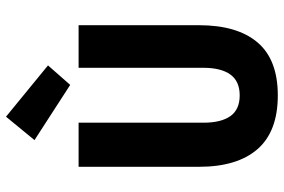

<svg xmlns="http://www.w3.org/2000/svg" viewBox="-173 -761 946 640"><g transform="rotate(-90 300.0 -441.0)"><path d="M302 12Q182 12 123 -55.5Q64 -123 64 -251V-652H211V-236Q211 -177 233 -146Q255 -115 302 -115Q349 -115 371.5 -146Q394 -177 394 -236V-652H536V-251Q536 -123 478.5 -55.5Q421 12 302 12ZM337 -680 153 -799 231 -894 402 -754Z"/></g></svg>

Font: Source Code Pro
Style: Bold
Weight: 700
Monospace: yes
Designer: Paul D. Hunt, Teo Tuominen
Foundry: Adobe Systems Incorporated
Version: Version 2.030;PS 1.000;hotconv 16.6.51;makeotf.lib2.5.65220